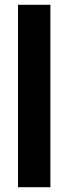

<svg xmlns="http://www.w3.org/2000/svg" viewBox="-20 -780 286 800"><path d="M190 0V-760H55V0Z"/></svg>

Font: Noto Sans Oriya ExtCond Bold
Style: Bold
Weight: 700
Width: 2
Designer: Amélie Bonet and Sol Matas
Foundry: Google LLC
Version: Version 2.006